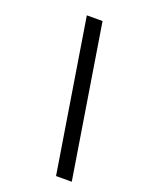

<svg xmlns="http://www.w3.org/2000/svg" viewBox="-134 -761 624 826"><g transform="rotate(20 178.5 -347.5)"><path d="M117 -695H189L301 0H229Z"/></g></svg>

Font: Taviraj ExtraBold
Style: Italic
Weight: 800
Italic angle: -12°
Designer: Katatrad Team
Foundry: CadsonDemak
Version: Version 1.001